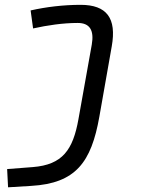

<svg xmlns="http://www.w3.org/2000/svg" viewBox="-20 -548 626 802"><path d="M13.7 234.4 109.9 228.5C296.4 217.8 361.3 129.9 395 -60.5L446.8 -354.5C467.8 -472.2 425.8 -527.8 316.9 -527.8C245.1 -527.8 172.4 -519 107.9 -504.4L118.2 -429.2C178.2 -442.4 242.7 -452.1 304.7 -452.1C354.5 -452.1 374 -422.4 363.3 -361.3L307.6 -49.8C284.7 78.1 241.2 140.1 117.2 149.9L9.8 158.2Z"/></svg>

Font: Cascadia Mono NF SemiLight
Style: Italic
Weight: 350
Italic angle: -10°
Monospace: yes
Designer: Aaron Bell
Foundry: Saja Typeworks
Version: Version 2404.023